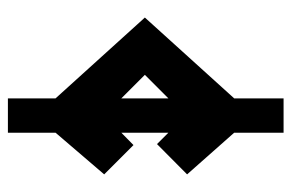

<svg xmlns="http://www.w3.org/2000/svg" viewBox="-146 -592 738 486"><g transform="rotate(90 223.0 -349.0)"><path d="M347.2 -317.9 421.4 -243.7 315.9 -120.6V0H229V-120.6L24.4 -346.7L229 -572.8V-697.8H315.9V-572.8L421.4 -453.6L344.7 -377.4L315.9 -406.2V-287.1ZM229 -287.1V-406.2L169.4 -346.7Z"/></g></svg>

Font: Sangha Kali
Style: Regular
Weight: 400
Designer: Seslavinskaya Anna
Foundry: Popkern
Version: Version 2.000;PS 002.000;hotconv 1.0.88;makeotf.lib2.5.64775